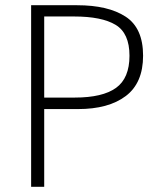

<svg xmlns="http://www.w3.org/2000/svg" viewBox="-20 -717 613 734"><path d="M149 -3H99V-697H275Q393 -697 460 -653.5Q527 -610 527 -504Q527 -400 461 -350Q395 -300 278 -300H149ZM266 -344Q372 -344 423.5 -381Q475 -418 475 -504Q475 -590 422 -622Q369 -654 263 -654H149V-344Z"/></svg>

Font: LXGW 975 Gothic SC 200W
Style: Regular
Weight: 200
Version: Version 2.01;February 25, 2021